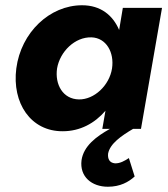

<svg xmlns="http://www.w3.org/2000/svg" viewBox="-20 -490 638 730"><path d="M42 -230C25 -98 97 10 219 9C284 9 340 -21 381 -69L369 0H398C346 29 298 65 290 119C282 182 329 220 390 220C437 220 469 202 492 181L470 111C455 121 436 132 417 131C396 129 389 114 391 94C398 56 442 26 486 0H516L596 -460H447L433 -376C409 -432 363 -470 292 -470C169 -470 60 -367 42 -230ZM197 -230C208 -294 265 -350 328 -348C384 -346 415 -291 406 -230C396 -165 338 -111 280 -112C219 -113 188 -169 197 -230Z"/></svg>

Font: Jost*
Style: Bold Italic
Weight: 700
Italic angle: -10°
Version: Version 3.7